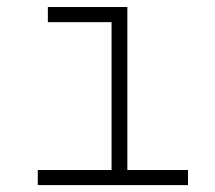

<svg xmlns="http://www.w3.org/2000/svg" viewBox="-20 -538 626 558"><path d="M89.8 0V-43.9H304.2V-473.6H119.1V-517.6H350.1V-43.9H526.4V0Z"/></svg>

Font: Cascadia Code NF ExtraLight
Style: Regular
Weight: 200
Monospace: yes
Designer: Aaron Bell
Foundry: Saja Typeworks
Version: Version 2404.023; ttfautohint (v1.8.4)